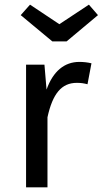

<svg xmlns="http://www.w3.org/2000/svg" viewBox="-20 -805 441 825"><path d="M92 0H184V-301C206 -402 244 -449 310 -449C329 -449 340 -447 356 -443L373 -533C357 -537 338 -539 321 -539C257 -539 208 -499 180 -420L171 -527H92ZM205 -627H266L401 -740L362 -785L235 -701L109 -785L69 -740Z"/></svg>

Font: FiraGO Unicode
Style: Regular
Weight: 400
Designer: bBox Type
Foundry: bBox Type GmbH
Version: Version 1.001;PS 001.001;hotconv 1.0.88;makeotf.lib2.5.64775